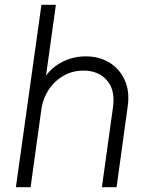

<svg xmlns="http://www.w3.org/2000/svg" viewBox="-20 -777 613 797"><path d="M46 0 152 -757H212L171 -463Q199 -501 242.5 -522Q286 -543 336 -543Q392 -543 434.5 -517Q477 -491 498 -444Q519 -397 510 -335L464 0H403L449 -332Q459 -404 423.5 -444Q388 -484 327 -484Q281 -484 243.5 -462.5Q206 -441 181.5 -403.5Q157 -366 151 -318L107 0Z"/></svg>

Font: Plus Jakarta Sans Light
Style: Italic
Weight: 300
Italic angle: -8°
Designer: Gumpita Rahayu
Foundry: Tokotype
Version: Version 2.071; ttfautohint (v1.8.4.7-5d5b);gftools[0.9.29]